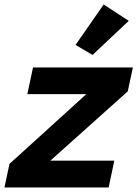

<svg xmlns="http://www.w3.org/2000/svg" viewBox="-46 -824 604 844"><path d="M-26.4 0 -4.4 -103.5 333.5 -410.2H74.2L99.1 -527.3H538.1L515.6 -422.4L175.3 -117.7H456.5L431.6 0ZM360.8 -582.5 286.1 -626.5 409.7 -804.2 520 -732.4Z"/></svg>

Font: Schibsted Grotesk
Style: Bold Italic
Weight: 700
Italic angle: -12°
Designer: Bakken & Baeck AS, Henrik Kongsvoll
Foundry: Schibsted ASA
Version: Version 1.100;gftools[0.9.25]